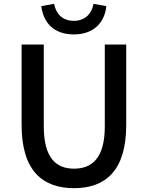

<svg xmlns="http://www.w3.org/2000/svg" viewBox="-20 -970 773 1004"><path d="M528 -523V-309C528 -142 460 -88 367 -88C275 -88 209 -142 209 -309V-737H151H93V-316C93 -76 204 14 367 14C530 14 640 -76 640 -316V-737H528ZM245 -832C273 -806 313 -790 366 -790C419 -790 459 -806 487 -832C516 -859 532 -896 536 -938L469 -950C460 -899 425 -861 366 -861C306 -861 272 -899 263 -950L196 -938C201 -896 217 -859 245 -832Z"/></svg>

Font: GenSekiGothic2 TW M
Style: Regular
Weight: 500
Version: Version 2.100;PS 2.1;hotconv 16.6.51;makeotf.lib2.5.65220 DE